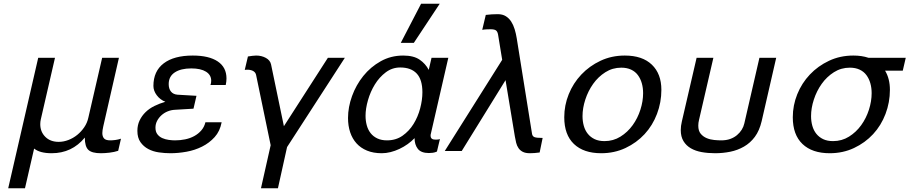

<svg xmlns="http://www.w3.org/2000/svg" viewBox="-20 -810 4879 1030"><path d="M185 -500H275L199 -170Q196 -157 196 -144Q196 -103 223 -76Q250 -49 295 -49Q321 -49 347 -59Q373 -69 394.5 -86.5Q416 -104 432 -127.5Q448 -151 454 -179L528 -500H618L534 -132Q529 -110 529 -96Q529 -78 538 -67.5Q547 -57 572 -57Q583 -57 598.5 -59Q614 -61 629 -66L614 -1Q593 6 567.5 9Q542 12 521 12Q473 12 454 -6Q435 -24 435 -72Q366 12 257 12Q194 12 163 -13L114 200H24Z M803 -349Q803 -428 858 -470Q913 -512 1014 -512Q1101 -512 1148 -480.5Q1195 -449 1195 -389Q1195 -381 1194 -372.5Q1193 -364 1191 -354H1109Q1111 -359 1112 -364.5Q1113 -370 1113 -377Q1113 -408 1085 -425.5Q1057 -443 1006 -443Q950 -443 917.5 -421.5Q885 -400 885 -359Q885 -334 897 -319Q909 -304 932 -302L1034 -296L1018 -227L918 -221Q898 -220 879.5 -212.5Q861 -205 846.5 -192Q832 -179 823 -162Q814 -145 814 -125Q814 -103 824.5 -89.5Q835 -76 851 -69Q867 -62 885.5 -59.5Q904 -57 919 -57Q947 -57 973.5 -62.5Q1000 -68 1022 -80Q1044 -92 1060 -110.5Q1076 -129 1082 -154H1169Q1160 -106 1131.5 -74.5Q1103 -43 1064 -23.5Q1025 -4 980.5 4Q936 12 894 12Q864 12 832.5 7.5Q801 3 775.5 -10.5Q750 -24 733.5 -47.5Q717 -71 717 -108Q717 -139 729 -164Q741 -189 761 -208.5Q781 -228 808.5 -241.5Q836 -255 867 -264Q839 -275 821 -299Q803 -323 803 -349Z M1432 -31 1354 -407Q1349 -433 1312 -436Q1307 -436 1302.5 -436Q1298 -436 1293 -435L1310 -507Q1324 -509 1334 -510.5Q1344 -512 1354 -512Q1383 -512 1406 -499.5Q1429 -487 1434 -465L1503 -133L1739 -500H1830L1520 -21L1471 200H1380Z M1941 -189Q1941 -162 1947.5 -138Q1954 -114 1968 -96Q1982 -78 2004 -67.5Q2026 -57 2056 -57Q2104 -57 2139.5 -82Q2175 -107 2198.5 -145Q2222 -183 2234 -228.5Q2246 -274 2246 -315Q2246 -383 2215.5 -415.5Q2185 -448 2127 -448Q2084 -448 2049.5 -422Q2015 -396 1991 -357Q1967 -318 1954 -272.5Q1941 -227 1941 -189ZM1847 -177Q1847 -235 1868.5 -294.5Q1890 -354 1929 -402.5Q1968 -451 2022.5 -481.5Q2077 -512 2143 -512Q2199 -512 2231 -490Q2263 -468 2280 -435L2295 -500H2385L2291 -91Q2290 -89 2290 -86.5Q2290 -84 2290 -82Q2290 -61 2315 -61H2320Q2333 -61 2340 -64L2324 3Q2313 8 2302 9.5Q2291 11 2281 11Q2239 11 2221.5 -11.5Q2204 -34 2204 -69Q2188 -52 2167 -37Q2146 -22 2122.5 -11Q2099 0 2075 6Q2051 12 2028 12Q1983 12 1949 -2Q1915 -16 1892.5 -41Q1870 -66 1858.5 -100.5Q1847 -135 1847 -177ZM2200 -580H2130L2239 -790H2339Z M2692 -380 2457 0H2366L2674 -489L2652 -624Q2649 -641 2640.5 -647Q2632 -653 2612 -653Q2604 -653 2591 -652.5Q2578 -652 2567 -650L2586 -730Q2605 -732 2618 -733Q2631 -734 2650 -734Q2676 -734 2693.5 -723Q2711 -712 2722.5 -694Q2734 -676 2741 -653Q2748 -630 2752 -605L2834 -93Q2836 -79 2847 -74.5Q2858 -70 2891 -70L2875 8Q2861 10 2847.5 11Q2834 12 2823 12Q2799 12 2784.5 4.5Q2770 -3 2761.5 -15.5Q2753 -28 2749 -44Q2745 -60 2742 -78Z M3007 -181Q3007 -245 3031 -304.5Q3055 -364 3098.5 -410Q3142 -456 3201.5 -484Q3261 -512 3332 -512Q3426 -512 3477 -463Q3528 -414 3528 -328Q3528 -261 3504.5 -199Q3481 -137 3438 -90.5Q3395 -44 3335.5 -16Q3276 12 3205 12Q3111 12 3059 -37.5Q3007 -87 3007 -181ZM3105 -187Q3105 -159 3112 -134.5Q3119 -110 3133.5 -92Q3148 -74 3170 -63.5Q3192 -53 3223 -53Q3270 -53 3308.5 -77Q3347 -101 3374 -138.5Q3401 -176 3415.5 -221.5Q3430 -267 3430 -310Q3430 -339 3423 -363.5Q3416 -388 3402 -407Q3388 -426 3365.5 -436.5Q3343 -447 3313 -447Q3266 -447 3227.5 -422.5Q3189 -398 3162 -360Q3135 -322 3120 -276Q3105 -230 3105 -187Z M3717 -500H3807L3730 -167Q3726 -151 3726 -136Q3726 -108 3739 -92.5Q3752 -77 3771 -69Q3790 -61 3811.5 -59Q3833 -57 3849 -57Q3876 -57 3897 -64.5Q3918 -72 3933.5 -85Q3949 -98 3959 -114Q3969 -130 3973 -148L4054 -500H4144L4066 -160Q4054 -109 4029.5 -76Q4005 -43 3971 -23.5Q3937 -4 3897.5 4Q3858 12 3816 12Q3778 12 3744.5 6Q3711 0 3686 -14.5Q3661 -29 3646.5 -53Q3632 -77 3632 -112Q3632 -134 3638 -159Z M4233 -181Q4233 -245 4257 -304.5Q4281 -364 4324.5 -410Q4368 -456 4427.5 -484Q4487 -512 4558 -512Q4603 -512 4639 -500H4839L4823 -431H4728Q4754 -388 4754 -328Q4754 -261 4730.5 -199Q4707 -137 4664 -90.5Q4621 -44 4561.5 -16Q4502 12 4431 12Q4337 12 4285 -37.5Q4233 -87 4233 -181ZM4331 -187Q4331 -159 4338 -134.5Q4345 -110 4359.5 -92Q4374 -74 4396 -63.5Q4418 -53 4449 -53Q4496 -53 4534.5 -77Q4573 -101 4600 -138.5Q4627 -176 4641.5 -221.5Q4656 -267 4656 -310Q4656 -339 4649 -363.5Q4642 -388 4628 -407Q4614 -426 4591.5 -436.5Q4569 -447 4539 -447Q4492 -447 4453.5 -422.5Q4415 -398 4388 -360Q4361 -322 4346 -276Q4331 -230 4331 -187Z"/></svg>

Font: Perun
Style: Italic
Weight: 400
Italic angle: -12°
Foundry: Copyright (c) Stefan Peev, Context Ltd, 2016
Version: Version 1.027